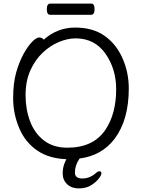

<svg xmlns="http://www.w3.org/2000/svg" viewBox="-20 -866 785 1066"><path d="M486 -784H258Q240 -784 240 -815Q240 -846 259 -846H487Q505 -846 505 -815Q505 -784 486 -784ZM354 -46Q498 -46 565 -145Q625 -234 625 -371Q625 -483 565.5 -568Q506 -653 399 -653Q356 -653 307.5 -633Q259 -613 217 -573.5Q175 -534 148.5 -475Q122 -416 122 -337.5Q122 -259 147 -192.5Q172 -126 224 -86Q276 -46 354 -46ZM223 -646Q299 -713 397 -713Q495 -713 560 -667.5Q625 -622 660 -543Q695 -464 695 -375Q695 -200 616 -95Q545 -2 422 14Q396 51 396 92Q396 125 437 125Q478 125 511 96Q522 85 532.5 85Q543 85 543 96.5Q543 108 526.5 128Q510 148 483.5 164Q457 180 417 180Q377 180 352.5 156.5Q328 133 328 97Q328 61 342 32Q345 24 349 18Q253 14 190 -28Q120 -75 86.5 -155Q53 -235 53 -319.5Q53 -404 69.5 -462.5Q86 -521 110 -565Q134 -609 158 -633.5Q182 -658 197.5 -658Q213 -658 223 -646Z"/></svg>

Font: Moon Stars Kai T
Style: Regular
Weight: 400
Designer: GuiWonder
Version: Version 1.101